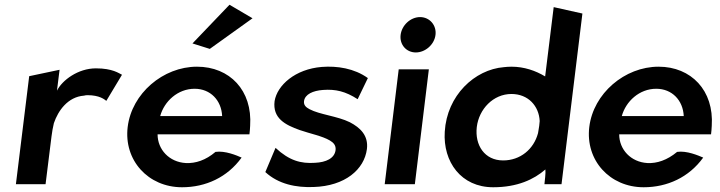

<svg xmlns="http://www.w3.org/2000/svg" viewBox="-20 -776 3032 809"><path d="M494 -461C481 -467 455 -488 384 -488C309 -488 242 -438 220 -394L231 -482L103 -455L47 0H172L197 -201C199 -220 203 -239 207 -257C225 -310 266 -368 334 -373C338 -374 343 -375 348 -375C400 -375 420 -357 428 -351Z M791 -593 864 -570 1044 -699 947 -756ZM644 -210H1031C1032 -222 1034 -234 1034 -246C1044 -395 948 -495 810 -495C667 -495 535 -382 518 -241C501 -101 604 13 747 13C847 13 938 -29 998 -112C978 -121 928 -142 888 -136C847 -101 804 -87 763 -89C693 -93 644 -146 644 -210ZM916 -287H655C672 -349 729 -402 800 -402C867 -402 913 -353 916 -287Z M1098 -51C1153 0 1228 15 1301 12C1434 8 1515 -62 1526 -148C1533 -205 1498 -238 1454 -261C1401 -287 1327 -293 1284 -316C1269 -324 1259 -333 1261 -350C1265 -379 1299 -394 1341 -397C1394 -401 1436 -391 1487 -358L1530 -447C1473 -488 1401 -499 1336 -494C1224 -485 1148 -417 1137 -350C1128 -278 1181 -250 1243 -228C1286 -213 1338 -203 1370 -184C1385 -175 1396 -164 1394 -144C1390 -109 1354 -92 1307 -90C1248 -86 1199 -99 1141 -153Z M1668 -629C1663 -588 1692 -555 1732 -555C1772 -555 1810 -588 1815 -629C1820 -670 1790 -704 1750 -704C1710 -704 1673 -670 1668 -629ZM1728 0 1787 -484H1660L1601 0Z M2058 13C2160 13 2230 -20 2278 -62C2280 -47 2275 -12 2274 0H2346L2434 -719L2313 -746L2277 -454C2237 -478 2189 -495 2135 -495C2123 -495 2113 -494 2103 -493C1980 -483 1863 -374 1854 -221C1846 -94 1923 13 2058 13ZM2135 -380C2206 -380 2251 -329 2254 -266C2253 -259 2253 -252 2252 -246C2251 -235 2248 -225 2247 -215C2229 -147 2172 -100 2100 -100C2022 -100 1980 -164 1989 -241C1998 -316 2058 -380 2135 -380Z M2589 -210H2976C2977 -222 2979 -234 2979 -246C2989 -395 2892 -495 2755 -495C2612 -495 2480 -382 2463 -241C2446 -101 2549 13 2692 13C2792 13 2883 -29 2943 -112C2922 -121 2873 -142 2833 -136C2791 -101 2748 -87 2708 -89C2638 -93 2589 -146 2589 -210ZM2861 -287H2600C2617 -349 2674 -402 2745 -402C2812 -402 2858 -353 2861 -287Z"/></svg>

Font: Bluebird
Style: Obl
Weight: 400
Designer: Jasper
Foundry: Cannot Into Space Fonts
Version: Version 0.98